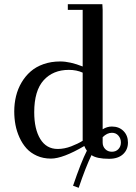

<svg xmlns="http://www.w3.org/2000/svg" viewBox="-20 -749 650 915"><path d="M47.9 -217.8Q47.9 -255.9 56.4 -290.8Q64.9 -325.7 82.8 -356Q100.6 -386.2 126 -408.4Q151.4 -430.7 187.5 -443.4Q223.6 -456.1 267.1 -456.1Q314 -456.1 374 -432.1V-702.1H303.2V-729H467.8L469.2 -702.1V-132.8Q489.7 -146 513.2 -146Q547.4 -146 568.6 -124.5Q589.8 -103 589.8 -69.8Q589.8 -35.6 566.2 -13.9Q542.5 7.8 500 7.8Q440.9 7.8 416 -9.8Q387.7 48.8 355 146L328.1 136.2Q366.2 23.9 394 -30.8Q386.2 -42 381.8 -53.2Q279.3 6.8 223.1 6.8Q186 6.8 156 -6.6Q126 -20 106.2 -42Q86.4 -64 73 -93.5Q59.6 -123 53.7 -154.1Q47.9 -185.1 47.9 -217.8ZM143.1 -213.9Q143.1 -133.8 172.1 -86.4Q201.2 -39.1 254.9 -39.1Q286.6 -39.1 319.1 -51.5Q351.6 -64 374 -78.1V-402.8Q345.2 -416 308.1 -416Q232.9 -416 188 -366.5Q143.1 -316.9 143.1 -213.9ZM469.2 -69.8Q469.2 -51.3 481.4 -38.6Q493.7 -25.9 513.2 -25.9Q532.7 -25.9 544.4 -38.6Q556.2 -51.3 556.2 -69.8Q556.2 -88.9 544.4 -102.5Q532.7 -116.2 513.2 -116.2Q490.2 -116.2 469.2 -95.2Z"/></svg>

Font: Dehuti Alt
Style: Bold
Weight: 700
Version: Version 1.2